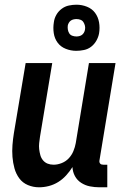

<svg xmlns="http://www.w3.org/2000/svg" viewBox="-20 -788 540 816"><path d="M146 8Q121 8 98.5 -1.5Q76 -11 62 -30Q48 -49 41.5 -72.5Q35 -96 33 -121Q31 -146 33 -171.5Q35 -197 39 -222L89 -520H202L150 -207Q148 -193 146.5 -180Q145 -167 146.5 -154Q148 -141 151.5 -128.5Q155 -116 163 -106.5Q171 -97 182.5 -92.5Q194 -88 208 -88Q225 -88 242.5 -95Q260 -102 272.5 -115.5Q285 -129 292 -146Q299 -163 302 -180L358 -520H471L403 -108Q402 -104 402.5 -100Q403 -96 405.5 -93Q408 -90 411.5 -89Q415 -88 419 -88H436V8H403Q382 8 362 4Q342 0 325 -11Q308 -22 298.5 -39.5Q289 -57 288 -78Q276 -59 261 -42.5Q246 -26 227.5 -14.5Q209 -3 188 2.5Q167 8 146 8ZM304 -572Q281 -572 259.5 -580.5Q238 -589 225 -606.5Q212 -624 208.5 -647Q205 -670 209 -694Q211 -710 219.5 -725Q228 -740 242 -750.5Q256 -761 272.5 -764.5Q289 -768 305 -768Q328 -768 349.5 -759.5Q371 -751 384 -733.5Q397 -716 401 -693Q405 -670 401 -646Q398 -630 389.5 -615Q381 -600 367.5 -589.5Q354 -579 337 -575.5Q320 -572 304 -572ZM305 -633Q311 -633 317 -634.5Q323 -636 328 -639.5Q333 -643 336.5 -649Q340 -655 341 -661Q343 -670 341 -678.5Q339 -687 334.5 -694Q330 -701 322 -704Q314 -707 305 -707Q299 -707 292.5 -705.5Q286 -704 281 -700.5Q276 -697 272.5 -691Q269 -685 268 -679Q267 -670 268.5 -661.5Q270 -653 274.5 -646Q279 -639 287.5 -636Q296 -633 305 -633Z"/></svg>

Font: Iosevka Curly
Style: Bold Italic
Weight: 700
Italic angle: -9°
Monospace: yes
Designer: Belleve Invis
Foundry: Belleve Invis
Version: Version 22.1.2; ttfautohint (v1.8.4)